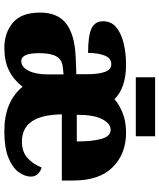

<svg xmlns="http://www.w3.org/2000/svg" viewBox="55 -780 735 885"><g transform="rotate(90 422.5 -337.5)"><path d="M200 10Q132 10 85 -29Q38 -68 38 -155Q38 -237 90 -276Q142 -315 246 -319L322 -322V-375Q322 -423 311.5 -453Q301 -483 276 -483Q248 -483 236 -452.5Q224 -422 224 -376Q144 -376 111 -392Q78 -408 78 -445Q78 -483 106 -506Q134 -529 179.5 -540Q225 -551 278 -551Q384 -551 437 -498Q464 -521 502.5 -536Q541 -551 593 -551Q689 -551 750.5 -489.5Q812 -428 812 -309V-255H507Q509 -160 540.5 -115.5Q572 -71 632 -71Q680 -71 708.5 -97Q737 -123 752 -162Q770 -157 782 -144Q794 -131 794 -113Q794 -84 773 -55.5Q752 -27 706.5 -8.5Q661 10 585 10Q515 10 464 -11.5Q413 -33 380 -74Q348 -33 305 -11.5Q262 10 200 10ZM632 -324Q632 -399 619.5 -439.5Q607 -480 579 -480Q549 -480 529 -440.5Q509 -401 509 -324ZM261 -68Q289 -68 306 -101.5Q323 -135 323 -191V-263L294 -260Q255 -257 240 -230Q225 -203 225 -151Q225 -68 261 -68ZM336 -596V-685H608V-596Z"/></g></svg>

Font: Noto Serif SemiCondensed Black
Style: Regular
Weight: 900
Width: 4
Designer: Monotype Design Team
Foundry: Monotype Imaging Inc.
Version: Version 2.014; ttfautohint (v1.8.4.7-5d5b)